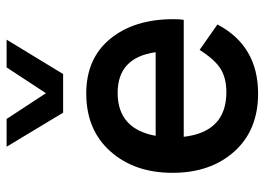

<svg xmlns="http://www.w3.org/2000/svg" viewBox="-130 -661 801 581"><g transform="rotate(-90 270.5 -370.5)"><path d="M337 -580H220L117 -751H201L279 -632L357 -751H441ZM503 -246Q503 -225 501 -215H147Q162 -86 282 -86Q324 -86 352 -103Q380 -120 410 -167L487 -113Q422 10 278 10Q167 10 102.5 -62Q38 -134 38 -249Q38 -364 103 -437Q168 -510 278 -510Q384 -510 443.5 -437.5Q503 -365 503 -246ZM280 -415Q171 -415 150 -300H403Q387 -415 280 -415Z"/></g></svg>

Font: Orkney Medium
Style: Regular
Weight: 500
Designer: Samuel Oakes and Alfredo Marco Pradil
Foundry: Alfredo Marco Pradil
Version: 1.0; ttfautohint (v1.5)